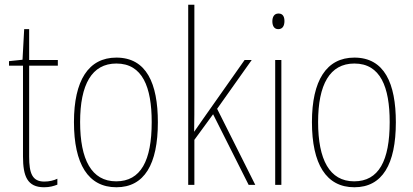

<svg xmlns="http://www.w3.org/2000/svg" viewBox="-20 -780 1741 810"><path d="M167 -14C116 -14 103 -49 103 -119V-503H224V-527H103V-657H82L75 -528L18 -522V-503H77V-120C77 -37 95 10 166 10C190 10 206 5 222 -1V-26C208 -19 188 -14 167 -14Z M646 -264C646 -428 598 -537 471 -537C353 -537 292 -440 292 -265C292 -88 352 10 471 10C589 10 646 -87 646 -264ZM318 -265C318 -423 367 -512 471 -512C581 -512 620 -413 620 -265C620 -102 574 -15 470 -15C366 -15 318 -107 318 -265Z M800 -368V-760H774V0H800V-190L879 -298L1029 0H1057L896 -321L1042 -527H1012L838 -280C823 -259 815 -247 799 -224C800 -275 800 -316 800 -368Z M1155 -723C1135 -723 1129 -706 1129 -690C1129 -672 1136 -657 1154 -657C1172 -657 1180 -671 1180 -691C1180 -707 1175 -723 1155 -723ZM1167 -527H1141V0H1167Z M1650 -264C1650 -428 1602 -537 1475 -537C1357 -537 1296 -440 1296 -265C1296 -88 1356 10 1475 10C1593 10 1650 -87 1650 -264ZM1322 -265C1322 -423 1371 -512 1475 -512C1585 -512 1624 -413 1624 -265C1624 -102 1578 -15 1474 -15C1370 -15 1322 -107 1322 -265Z"/></svg>

Font: Noto Sans Ethiopic Condensed Thin
Style: Regular
Weight: 100
Width: 3
Designer: Monotype Design Team
Foundry: Monotype Imaging Inc.
Version: Version 2.102